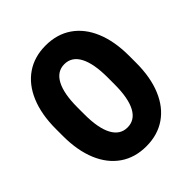

<svg xmlns="http://www.w3.org/2000/svg" viewBox="-201 -842 978 978"><g transform="rotate(-45 288.0 -353.5)"><path d="M24.4 -328.1V-378.9Q24.4 -483.4 56.2 -559.3Q87.9 -635.3 147.2 -676Q206.5 -716.8 288.1 -716.8Q369.6 -716.8 429 -676Q488.3 -635.3 520 -559.3Q551.8 -483.4 551.8 -378.9V-328.1Q551.8 -223.6 520 -147.7Q488.3 -71.8 429 -31Q369.6 9.8 288.1 9.8Q206.5 9.8 147.2 -31Q87.9 -71.8 56.2 -147.7Q24.4 -223.6 24.4 -328.1ZM396.5 -328.1V-378.9Q396.5 -478 368.9 -530Q341.3 -582 288.1 -582Q235.4 -582 207.5 -529.8Q179.7 -477.5 179.7 -378.9V-328.1Q179.7 -229.5 207.5 -177.7Q235.4 -126 288.1 -126Q341.3 -126 368.9 -177.5Q396.5 -229 396.5 -328.1Z"/></g></svg>

Font: Pretendard GOV ExtraBold
Style: Regular
Weight: 800
Designer: Base glyphs from Inter by Rasmus Andersson; Hangeul glyphs from Noto Sans CJK(Source Han Sans) by Jang Soo-young and Kan
Foundry: Kil Hyung-jin
Version: Version 1.309